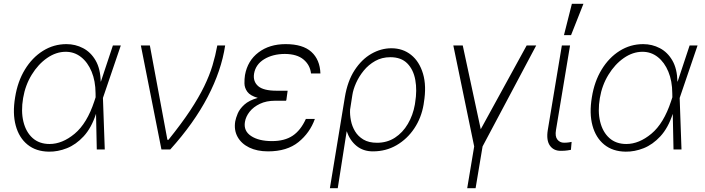

<svg xmlns="http://www.w3.org/2000/svg" viewBox="-20 -784 3697 1007"><path d="M236.9 11.4Q169 10.7 124.5 -25.4Q79.9 -61.4 62.5 -125.4Q45.1 -189.3 59.3 -273.8Q72.4 -356.5 110.6 -419.2Q148.8 -481.9 205.1 -517.2Q261.4 -552.6 328.5 -552.6Q375.4 -552.6 415.8 -531.4Q456.3 -510.3 481.5 -466.8Q506.7 -423.3 508.2 -356.2H509.2L572.1 -545.5H613.6L520.2 -271.3L519.9 -270.2L529.5 0H487.6L483.7 -186.1H483.3Q459.2 -112.9 418.9 -69.2Q378.6 -25.6 331 -6.7Q283.4 12.1 236.9 11.4ZM481.5 -273.8 481.2 -295.1Q480.8 -359 460.6 -408Q440.3 -457 405.2 -484.7Q370 -512.4 324.9 -512.4Q274.1 -512.4 227.1 -479.8Q180 -447.1 146.3 -392Q112.6 -337 101.2 -269.5Q89.5 -200.3 102.8 -145.8Q116.1 -91.3 151.1 -60Q186.1 -28.8 240.1 -28.8Q306.8 -28.8 371.6 -82.7Q436.4 -136.7 474.8 -253.2Z M826.7 0 718.8 -545.5H766L858 -50.8H863.6Q932.2 -136 977.5 -204.5Q1022.7 -273.1 1050.8 -330.8Q1078.8 -388.5 1094.5 -440.7Q1110.1 -492.9 1119.7 -545.5H1160.9Q1141.3 -414.1 1069.4 -276.1Q997.5 -138.1 872.9 0Z M1481.9 -259.6H1481.2L1480.8 -255.7H1423.3Q1377.1 -255.7 1343.2 -239.5Q1309.3 -223.4 1289.2 -198Q1269.2 -172.6 1264.6 -144.5Q1256.7 -97.3 1296.9 -70.7Q1337 -44 1406.6 -44Q1473 -44 1515.1 -72.3Q1557.2 -100.5 1584.2 -160.2H1631.4Q1605.5 -87.4 1545.3 -38.7Q1485.1 9.9 1385.7 9.9Q1328.5 9.9 1287.1 -10.3Q1245.7 -30.5 1226 -66.2Q1206.3 -101.9 1213.8 -147.7Q1217 -165.1 1226.9 -188.9Q1236.9 -212.7 1261.4 -235.1Q1285.9 -257.5 1332 -270.6Q1291.9 -282.3 1277.2 -302.7Q1262.4 -323.2 1262.1 -346.6Q1261.7 -370 1264.9 -390.3Q1278.4 -465.6 1335.8 -509.1Q1393.1 -552.6 1478 -552.6Q1568.2 -552.6 1613.1 -511.9Q1658 -471.2 1660.5 -398.8H1611.2Q1606.5 -442.5 1572.3 -471.6Q1538 -500.7 1473.7 -501.1Q1410.2 -500.7 1365.4 -473.4Q1320.7 -446 1312.5 -397.7Q1306.1 -357.2 1333.6 -332.7Q1361.2 -308.2 1430.8 -308.2H1488.6Z M1710.2 203.1 1788.7 -274.1Q1802.6 -358.7 1839.8 -415.8Q1877.1 -473 1927.9 -502Q1978.7 -530.9 2032.7 -530.9Q2092.7 -530.9 2136.2 -496.1Q2179.7 -461.3 2198.7 -397.2Q2217.7 -333.1 2203.1 -245.7L2201.7 -235.8Q2190 -166.2 2152.9 -110.6Q2115.8 -55 2060 -22.5Q2004.3 9.9 1935.7 9.9Q1885.3 9.9 1850.1 -18.6Q1815 -47.2 1798.3 -95.9L1751.4 203.1ZM1816.1 -208.8Q1814.6 -182.2 1820.5 -152Q1826.3 -121.8 1842.2 -95.3Q1858 -68.9 1886.2 -52Q1914.4 -35.2 1957.4 -35.2Q2010.3 -35.2 2051.3 -61.8Q2092.3 -88.4 2119.1 -134.1Q2146 -179.7 2155.9 -235.8L2157.3 -245.7Q2168 -310.4 2158.2 -364.5Q2148.4 -418.7 2116.3 -451.3Q2084.2 -484 2027.3 -484Q1983 -484 1948 -464.3Q1913 -444.6 1887.8 -413.7Q1862.6 -382.8 1847.5 -348.7Q1832.4 -314.6 1828.1 -285.9Z M2357.6 -545.5H2407L2501.4 -106.2L2742.2 -545.5H2792.3L2511 -16L2474.4 203.1H2430.4L2467 -16Z M2926.8 -545.5H2969.8L2896 -101.9Q2890.3 -68.5 2903.4 -52Q2916.5 -35.5 2938.2 -35.5Q2953.1 -35.5 2964.1 -37.3Q2975.1 -39.1 2978 -39.8L2974.4 1.8Q2969.1 2.8 2955.4 5Q2941.8 7.1 2920.5 7.1Q2883.2 7.1 2863.8 -20.8Q2844.5 -48.7 2853 -101.9ZM2937.9 -599.8 2979.4 -764.2H3040.1L2975.1 -599.8Z M3261.7 11.4Q3193.9 10.7 3149.3 -25.4Q3104.8 -61.4 3087.4 -125.4Q3070 -189.3 3084.2 -273.8Q3097.3 -356.5 3135.5 -419.2Q3173.7 -481.9 3229.9 -517.2Q3286.2 -552.6 3353.3 -552.6Q3400.2 -552.6 3440.7 -531.4Q3481.2 -510.3 3506.4 -466.8Q3531.6 -423.3 3533 -356.2H3534.1L3596.9 -545.5H3638.5L3545.1 -271.3L3544.7 -270.2L3554.3 0H3512.4L3508.5 -186.1H3508.2Q3484 -112.9 3443.7 -69.2Q3403.4 -25.6 3355.8 -6.7Q3308.2 12.1 3261.7 11.4ZM3506.4 -273.8 3506 -295.1Q3505.7 -359 3485.4 -408Q3465.2 -457 3430 -484.7Q3394.9 -512.4 3349.8 -512.4Q3299 -512.4 3252 -479.8Q3204.9 -447.1 3171.2 -392Q3137.4 -337 3126.1 -269.5Q3114.3 -200.3 3127.7 -145.8Q3141 -91.3 3176 -60Q3210.9 -28.8 3264.9 -28.8Q3331.7 -28.8 3396.5 -82.7Q3461.3 -136.7 3499.6 -253.2Z"/></svg>

Font: Inter UI Extra Light
Style: Italic
Weight: 200
Italic angle: -9.39999°
Designer: Rasmus Andersson
Foundry: rsms
Version: 3.2;8d6f07862